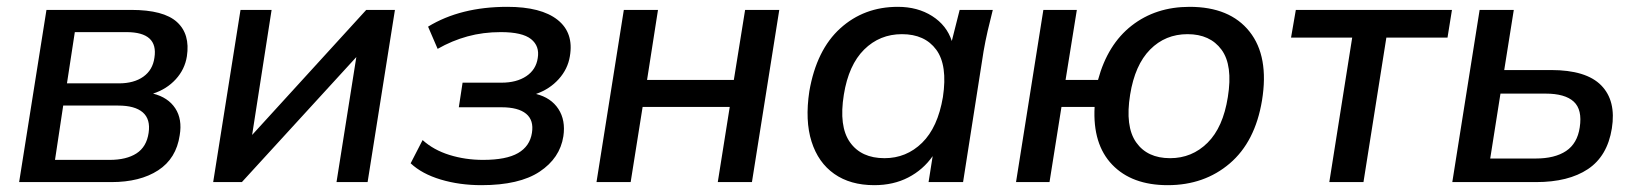

<svg xmlns="http://www.w3.org/2000/svg" viewBox="-20 -533 4791 562"><path d="M36 0 116 -504H364Q459 -504 498 -468.5Q537 -433 527 -368Q521 -330 494.5 -301Q468 -272 428 -259Q472 -248 493 -216Q514 -184 506 -137Q496 -69 443 -34.5Q390 0 306 0ZM176 -289H328Q372 -289 399.5 -308.5Q427 -328 432 -364Q444 -439 350 -439H199ZM141 -65H301Q350 -65 379.5 -84Q409 -103 415 -144Q421 -184 398 -204Q375 -224 326 -224H165Z M604 0 684 -504H775L718 -138L1052 -504H1136L1056 0H965L1023 -366L688 0Z M1389 9Q1325 9 1270 -7.5Q1215 -24 1182 -55L1217 -123Q1249 -94 1295.5 -79.5Q1342 -65 1394 -65Q1462 -65 1496.5 -85Q1531 -105 1537 -144Q1543 -181 1520 -200Q1497 -219 1448 -219H1323L1334 -291H1448Q1492 -291 1520.5 -310Q1549 -329 1554 -363Q1560 -398 1534.5 -418.5Q1509 -439 1446 -439Q1394 -439 1348.5 -426.5Q1303 -414 1261 -390L1233 -455Q1328 -513 1465 -513Q1564 -513 1612 -475Q1660 -437 1648 -368Q1642 -331 1615.5 -301.5Q1589 -272 1549 -258Q1593 -247 1614.5 -214Q1636 -181 1629 -134Q1619 -70 1559.5 -30.5Q1500 9 1389 9Z M1726 0 1806 -504H1906L1874 -299H2128L2161 -504H2261L2181 0H2081L2116 -220H1861L1826 0Z M2539 9Q2469 9 2422 -24Q2375 -57 2355.5 -118.5Q2336 -180 2349 -266Q2370 -387 2439.5 -450Q2509 -513 2608 -513Q2666 -513 2708.5 -486Q2751 -459 2766 -413L2789 -504H2886Q2878 -473 2871 -442.5Q2864 -412 2859 -383L2799 0H2698L2710 -76Q2682 -36 2638.5 -13.5Q2595 9 2539 9ZM2569 -70Q2633 -70 2679 -115Q2725 -160 2740 -249Q2754 -342 2720.5 -387.5Q2687 -433 2620 -433Q2555 -433 2509.5 -388Q2464 -343 2450 -256Q2435 -163 2468 -116.5Q2501 -70 2569 -70Z M3398 9Q3293 9 3235.5 -51Q3178 -111 3184 -220H3087L3052 0H2954L3034 -504H3132L3099 -299H3194Q3222 -403 3292.5 -458Q3363 -513 3462 -513Q3580 -513 3637.5 -440.5Q3695 -368 3674 -239Q3654 -118 3579.5 -54.5Q3505 9 3398 9ZM3405 -70Q3469 -70 3514.5 -115Q3560 -160 3574 -249Q3589 -342 3555.5 -387.5Q3522 -433 3456 -433Q3391 -433 3346.5 -388Q3302 -343 3288 -256Q3273 -163 3305.5 -116.5Q3338 -70 3405 -70Z M3871 0 3938 -423H3759L3773 -504H4230L4217 -423H4038L3971 0Z M4231 0 4311 -504H4411L4383 -328H4520Q4623 -328 4667 -283Q4711 -238 4698 -157Q4685 -76 4628 -38Q4571 0 4476 0ZM4342 -69H4475Q4531 -69 4564 -91Q4597 -113 4604 -160Q4612 -212 4586.5 -235.5Q4561 -259 4504 -259H4372Z"/></svg>

Font: Mulish SemiBold
Style: Italic
Weight: 600
Italic angle: -9°
Designer: Vernon Adams
Foundry: Vernon Adams
Version: Version 3.603; ttfautohint (v1.8.3)